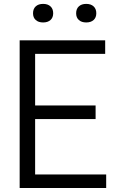

<svg xmlns="http://www.w3.org/2000/svg" viewBox="-20 -942 580 962"><path d="M78.5 0V-740H507V-672H156V-413.5H459V-345.5H156V-68H512V0ZM412 -829.5Q388.5 -829.5 375 -841.8Q361.5 -854 361.5 -875.5Q361.5 -897.5 375 -910Q388.5 -922.5 412 -922.5Q435.5 -922.5 449 -910Q462.5 -897.5 462.5 -875.5Q462.5 -854 449 -841.8Q435.5 -829.5 412 -829.5ZM196 -829.5Q172.5 -829.5 159 -841.8Q145.5 -854 145.5 -875.5Q145.5 -897.5 159 -910Q172.5 -922.5 196 -922.5Q219.5 -922.5 233 -910Q246.5 -897.5 246.5 -875.5Q246.5 -854 233 -841.8Q219.5 -829.5 196 -829.5Z"/></svg>

Font: Encode Sans SemiCondensed SemiCondensed
Style: Regular
Weight: 400
Width: 4
Designer: Multiple Designers
Foundry: Impallari Type
Version: Version 3.000; ttfautohint (v1.8.3) -l 8 -r 50 -G 200 -x 14 